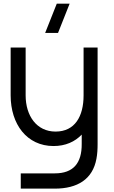

<svg xmlns="http://www.w3.org/2000/svg" viewBox="-20 -808 640 1082"><path d="M40 -270.5C40 -108.5 131 15 282 15C348.5 15 402 -9 440.5 -49.5V2.5C441.5 112.5 392 169 289 169H97V255H288.5C417.5 255 502.5 201.5 523.5 86.5C528.5 60 530 33.5 530 3.5V-540H451V-270.5C451 -152 402 -66.5 293 -66.5C186.5 -66.5 124.5 -155.5 124.5 -270.5V-540H40ZM234.5 -622.5H307L372.5 -787.5H300Z"/></svg>

Font: Eudonet Medium
Style: Regular
Weight: 500
Designer: Mikhail Sharanda
Foundry: Mikhail Sharanda
Version: Version 4.503;Glyphs 3.1.2 (3151)